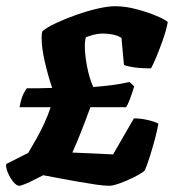

<svg xmlns="http://www.w3.org/2000/svg" viewBox="-27 -598 564 618"><path d="M35 0Q26 0 15.5 -13Q5 -26 -2 -43Q-9 -60 -7 -70L64 -106Q77 -128 90.5 -152Q104 -176 116 -202Q128 -228 136 -253H36Q41 -281 48.5 -296Q56 -311 60 -314Q80 -314 99.5 -314Q119 -314 141 -315Q127 -356 117 -400Q107 -444 107 -475Q107 -482 107.5 -487.5Q108 -493 109 -497Q124 -510 154 -524Q184 -538 219.5 -550.5Q255 -563 288 -570.5Q321 -578 343 -578Q376 -578 412 -568.5Q448 -559 476.5 -547Q505 -535 513 -527Q508 -500 497 -469Q486 -438 475.5 -413Q465 -388 459 -378Q425 -378 402.5 -381.5Q380 -385 372 -389L364 -476Q351 -484 335 -487Q319 -490 304 -490Q294 -490 283 -488Q272 -486 263.5 -483Q255 -480 249 -478Q248 -473 247 -465.5Q246 -458 246 -451Q246 -422 253 -385Q260 -348 273 -318Q303 -320 333 -324Q363 -328 390 -334L405 -320Q398 -297 391 -278.5Q384 -260 379 -253H264Q246 -204 233.5 -172.5Q221 -141 206 -107L337 -101L404 -217Q425 -217 447.5 -212Q470 -207 483 -200Q479 -178 471.5 -150Q464 -122 455.5 -95Q447 -68 439 -49Q427 -39 404 -27.5Q381 -16 358.5 -8Q336 0 325 0Q308 0 281 -4Q254 -8 223 -13.5Q192 -19 162.5 -24.5Q133 -30 112 -34Q102 -29 85.5 -20.5Q69 -12 54.5 -6Q40 0 35 0Z"/></svg>

Font: Texturina Medium 12pt Black
Style: Italic
Weight: 900
Italic angle: -11°
Version: Version 1.002